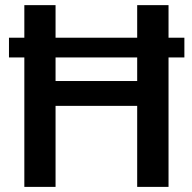

<svg xmlns="http://www.w3.org/2000/svg" viewBox="-20 -731 751 751"><path d="M197.3 -710.9V-583.5H516.6V-710.9H639.2V-583.5H701.2V-506.3H639.2V0H516.6V-316.9H197.3V0H75.2V-506.3H15.1V-583.5H75.2V-710.9ZM197.3 -414.1H516.6V-506.3H197.3Z"/></svg>

Font: Vazirmatn UI Medium
Style: Regular
Weight: 500
Designer: Saber Rastikerdar
Foundry: Saber Rastikerdar
Version: Version 33.003